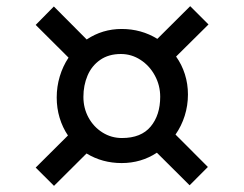

<svg xmlns="http://www.w3.org/2000/svg" viewBox="-20 -690 795 625"><path d="M164.6 -372.6Q164.6 -408.2 174.6 -441.4Q184.6 -474.6 203.1 -502.4L96.2 -608.9L155.3 -668.9L262.2 -561.5Q313.5 -595.7 376 -595.7Q439.9 -595.7 492.2 -563.5L599.1 -669.9L658.7 -610.4L553.2 -505.9Q571.8 -480 581.8 -448.5Q591.8 -417 591.8 -382.3Q591.8 -346.7 581.3 -313.2Q570.8 -279.8 551.3 -252L656.7 -146.5L597.2 -86.9L490.7 -192.9Q439.5 -159.2 376 -159.2Q313 -159.2 261.7 -190.4L155.8 -85L96.2 -144.5L201.2 -249Q183.6 -274.9 174.1 -306.4Q164.6 -337.9 164.6 -372.6ZM373.5 -514.2Q333.5 -514.2 305.9 -494.9Q278.3 -475.6 264.9 -443.8Q251.5 -412.1 251.5 -374.5Q251.5 -337.9 268.1 -307.4Q284.7 -276.9 313.5 -258.8Q342.3 -240.7 377 -240.7Q439.5 -240.7 470.5 -278.1Q501.5 -315.4 501.5 -375Q501.5 -412.1 484.1 -444.1Q466.8 -476.1 437.5 -495.1Q408.2 -514.2 373.5 -514.2Z"/></svg>

Font: Merriweather
Style: Regular
Weight: 400
Designer: Eben Sorkin
Foundry: Eben Sorkin
Version: Version 1.584; ttfautohint (v1.6)